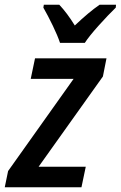

<svg xmlns="http://www.w3.org/2000/svg" viewBox="-48 -786 507 806"><path d="M-14 -68 261 -455H81L99 -541H399L384 -465L114 -86H312L294 0H-28ZM134 -754 136 -766H201Q234 -731 266 -679Q326 -736 370 -766H439L438 -754Q407 -724 366.5 -679Q326 -634 308 -606H204Q194 -636 173.5 -678.5Q153 -721 134 -754Z"/></svg>

Font: Noto Sans UI NarrowMedium
Style: Italic
Weight: 500
Width: 4
Italic angle: -12°
Designer: Monotype Design Team
Foundry: Monotype Imaging Inc.
Version: Version 1.001